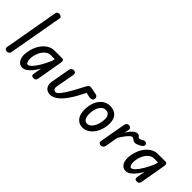

<svg xmlns="http://www.w3.org/2000/svg" viewBox="70 -1855 2790 2790"><g transform="rotate(45 1465.0 -460.0)"><path d="M93.5 0Q81.5 0 69.8 -5.2Q58 -10.5 51.2 -21.5Q44.5 -32.5 47.5 -49.5L196 -890Q199.5 -911.5 213.2 -920Q227 -928.5 243.5 -928.5Q265.5 -928.5 281.5 -915.5Q297.5 -902.5 293 -879L145.5 -43.5Q142 -21.5 126 -10.8Q110 0 93.5 0Z M417.5 7.5Q375 7.5 346 -18.8Q317 -45 306.2 -93.8Q295.5 -142.5 307.5 -209Q324 -299 363.2 -364.2Q402.5 -429.5 457.2 -465Q512 -500.5 573.5 -500.5H729Q751.5 -500.5 759 -484.2Q766.5 -468 761.5 -441L691.5 -39.5Q689.5 -29.5 679 -14.8Q668.5 0 637.5 0Q611.5 0 602 -13.8Q592.5 -27.5 595.5 -43L619.5 -178.5Q590 -123.5 555.2 -81.5Q520.5 -39.5 485.5 -16Q450.5 7.5 417.5 7.5ZM442 -79.5Q467 -79.5 502.5 -116.5Q538 -153.5 577.5 -220.2Q617 -287 654 -375L661.5 -415H578Q540.5 -415 505.5 -389.8Q470.5 -364.5 444.5 -318.8Q418.5 -273 407.5 -211Q398 -152 409.5 -115.8Q421 -79.5 442 -79.5Z M977.5 0Q938.5 0 909.8 -19Q881 -38 868.8 -72.5Q856.5 -107 864.5 -153L917.5 -452.5Q922 -475 939.5 -486.8Q957 -498.5 974.5 -498.5Q994.5 -498.5 1007.5 -484.8Q1020.5 -471 1016 -444L964 -154Q957.5 -118 972.5 -100.2Q987.5 -82.5 1007.5 -82.5Q1034 -82.5 1070.2 -126.5Q1106.5 -170.5 1153.5 -251.5Q1200.5 -332.5 1257.5 -444.5Q1272 -472 1284.8 -485.2Q1297.5 -498.5 1319.5 -498.5Q1322 -498.5 1331.2 -497Q1340.5 -495.5 1365.2 -490.8Q1390 -486 1439 -476.5Q1463 -471.5 1473.5 -458.8Q1484 -446 1484 -429.5Q1484 -399 1461.5 -386.8Q1439 -374.5 1407 -381L1336 -396L1330 -383Q1270 -260 1211.2 -174.5Q1152.5 -89 1094.2 -44.5Q1036 0 977.5 0Z M1649.5 4.5Q1573.5 4.5 1529.8 -49.8Q1486 -104 1486 -197.5Q1486 -289.5 1514.8 -358.5Q1543.5 -427.5 1595.2 -466Q1647 -504.5 1714.5 -504.5Q1796.5 -504.5 1843 -457Q1889.5 -409.5 1889.5 -322.5Q1889.5 -254.5 1870.8 -195.2Q1852 -136 1819 -91Q1786 -46 1742.5 -20.8Q1699 4.5 1649.5 4.5ZM1655.5 -82.5Q1695 -82.5 1726.5 -115.2Q1758 -148 1776.8 -202.2Q1795.5 -256.5 1795.5 -322Q1795.5 -366.5 1772.5 -392.5Q1749.5 -418.5 1710 -418.5Q1671.5 -418.5 1641.8 -391Q1612 -363.5 1595.2 -314.8Q1578.5 -266 1578.5 -203.5Q1578.5 -149 1599 -115.8Q1619.5 -82.5 1655.5 -82.5Z M2022 0Q2002.5 0 1988.5 -12.5Q1974.5 -25 1978.5 -48L2051 -455Q2055 -478 2071.2 -489.2Q2087.5 -500.5 2104 -500.5Q2123.5 -500.5 2138.5 -486.5Q2153.5 -472.5 2149 -446L2136.5 -379Q2170 -435.5 2207.8 -469.5Q2245.5 -503.5 2279.5 -503.5Q2301 -503.5 2310 -494.2Q2319 -485 2326.5 -475.8Q2334 -466.5 2349.5 -466.5Q2363.5 -466.5 2378 -475Q2392.5 -483.5 2400 -489Q2414 -498 2431.5 -499.2Q2449 -500.5 2462.2 -491.8Q2475.5 -483 2475.5 -462.5Q2475.5 -447 2468 -436.8Q2460.5 -426.5 2449.5 -419Q2438.5 -411.5 2427 -405Q2408 -394 2384.8 -385.5Q2361.5 -377 2347.5 -377Q2327.5 -377 2312.5 -386.2Q2297.5 -395.5 2285.5 -404.8Q2273.5 -414 2261 -414Q2250 -414 2230.5 -399.2Q2211 -384.5 2182 -348.2Q2153 -312 2113.5 -246.5L2078 -45Q2073.5 -22.5 2056.8 -11.2Q2040 0 2022 0Z M2541 7.5Q2498.5 7.5 2469.5 -18.8Q2440.5 -45 2429.8 -93.8Q2419 -142.5 2431 -209Q2447.5 -299 2486.8 -364.2Q2526 -429.5 2580.8 -465Q2635.5 -500.5 2697 -500.5H2852.5Q2875 -500.5 2882.5 -484.2Q2890 -468 2885 -441L2815 -39.5Q2813 -29.5 2802.5 -14.8Q2792 0 2761 0Q2735 0 2725.5 -13.8Q2716 -27.5 2719 -43L2743 -178.5Q2713.5 -123.5 2678.8 -81.5Q2644 -39.5 2609 -16Q2574 7.5 2541 7.5ZM2565.5 -79.5Q2590.5 -79.5 2626 -116.5Q2661.5 -153.5 2701 -220.2Q2740.5 -287 2777.5 -375L2785 -415H2701.5Q2664 -415 2629 -389.8Q2594 -364.5 2568 -318.8Q2542 -273 2531 -211Q2521.5 -152 2533 -115.8Q2544.5 -79.5 2565.5 -79.5Z"/></g></svg>

Font: Edu AU VIC WA NT Hand Medium
Style: Regular
Weight: 500
Version: Version 1.001